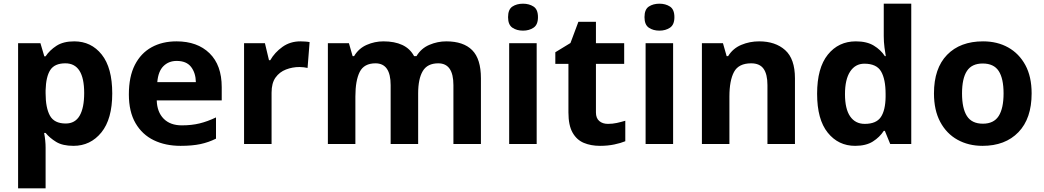

<svg xmlns="http://www.w3.org/2000/svg" viewBox="-20 -780 5653 1040"><path d="M382 -556Q474 -556 531 -484.5Q588 -413 588 -274Q588 -135 529 -62.5Q470 10 378 10Q319 10 284 -11.5Q249 -33 227 -60H219Q227 -18 227 20V240H78V-546H199L220 -475H227Q249 -508 286 -532Q323 -556 382 -556ZM334 -437Q276 -437 252.5 -401Q229 -365 227 -291V-275Q227 -196 250.5 -153.5Q274 -111 336 -111Q387 -111 411.5 -153.5Q436 -196 436 -276Q436 -437 334 -437Z M936 -556Q1049 -556 1115 -491.5Q1181 -427 1181 -308V-236H829Q831 -173 866.5 -137Q902 -101 965 -101Q1018 -101 1061 -111.5Q1104 -122 1150 -144V-29Q1110 -9 1065.5 0.5Q1021 10 958 10Q876 10 813 -20.5Q750 -51 714 -113Q678 -175 678 -269Q678 -365 710.5 -428.5Q743 -492 801 -524Q859 -556 936 -556ZM937 -450Q894 -450 865.5 -422Q837 -394 832 -335H1041Q1040 -385 1015 -417.5Q990 -450 937 -450Z M1607 -556Q1618 -556 1633 -555Q1648 -554 1657 -552L1646 -412Q1639 -414 1625.5 -415.5Q1612 -417 1602 -417Q1564 -417 1529 -403.5Q1494 -390 1472.5 -360Q1451 -330 1451 -278V0H1302V-546H1415L1437 -454H1444Q1468 -496 1510 -526Q1552 -556 1607 -556Z M2397 -556Q2490 -556 2537.5 -508.5Q2585 -461 2585 -356V0H2436V-319Q2436 -437 2354 -437Q2295 -437 2270 -395Q2245 -353 2245 -274V0H2096V-319Q2096 -437 2014 -437Q1952 -437 1928.5 -390.5Q1905 -344 1905 -257V0H1756V-546H1870L1890 -476H1898Q1923 -518 1966.5 -537Q2010 -556 2057 -556Q2117 -556 2159 -536.5Q2201 -517 2223 -476H2236Q2261 -518 2305.5 -537Q2350 -556 2397 -556Z M2813 -760Q2846 -760 2870 -744.5Q2894 -729 2894 -687Q2894 -646 2870 -630Q2846 -614 2813 -614Q2779 -614 2755.5 -630Q2732 -646 2732 -687Q2732 -729 2755.5 -744.5Q2779 -760 2813 -760ZM2887 -546V0H2738V-546Z M3273 -109Q3298 -109 3321 -114Q3344 -119 3367 -126V-15Q3343 -5 3307.5 2.5Q3272 10 3230 10Q3181 10 3142.5 -6Q3104 -22 3081.5 -61.5Q3059 -101 3059 -171V-434H2988V-497L3070 -547L3113 -662H3208V-546H3361V-434H3208V-171Q3208 -140 3226 -124.5Q3244 -109 3273 -109Z M3552 -760Q3585 -760 3609 -744.5Q3633 -729 3633 -687Q3633 -646 3609 -630Q3585 -614 3552 -614Q3518 -614 3494.5 -630Q3471 -646 3471 -687Q3471 -729 3494.5 -744.5Q3518 -760 3552 -760ZM3626 -546V0H3477V-546Z M4092 -556Q4180 -556 4233 -508.5Q4286 -461 4286 -356V0H4137V-319Q4137 -378 4116 -407.5Q4095 -437 4049 -437Q3981 -437 3956 -390.5Q3931 -344 3931 -257V0H3782V-546H3896L3916 -476H3924Q3950 -518 3995.5 -537Q4041 -556 4092 -556Z M4612 10Q4521 10 4463.5 -61.5Q4406 -133 4406 -272Q4406 -412 4464 -484Q4522 -556 4616 -556Q4675 -556 4713 -533Q4751 -510 4773 -476H4778Q4775 -492 4771 -522.5Q4767 -553 4767 -585V-760H4916V0H4802L4773 -71H4767Q4745 -37 4708 -13.5Q4671 10 4612 10ZM4664 -109Q4726 -109 4751 -145.5Q4776 -182 4777 -255V-271Q4777 -351 4752.5 -393Q4728 -435 4662 -435Q4613 -435 4585 -392.5Q4557 -350 4557 -270Q4557 -190 4585 -149.5Q4613 -109 4664 -109Z M5568 -274Q5568 -138 5496.5 -64Q5425 10 5302 10Q5226 10 5166.5 -23Q5107 -56 5073 -119.5Q5039 -183 5039 -274Q5039 -410 5110 -483Q5181 -556 5305 -556Q5382 -556 5441 -523Q5500 -490 5534 -427.5Q5568 -365 5568 -274ZM5191 -274Q5191 -193 5217.5 -151.5Q5244 -110 5304 -110Q5363 -110 5389.5 -151.5Q5416 -193 5416 -274Q5416 -355 5389.5 -395.5Q5363 -436 5303 -436Q5244 -436 5217.5 -395.5Q5191 -355 5191 -274Z"/></svg>

Font: Noto Sans Medefaidrin
Style: Bold
Weight: 700
Designer: Dalton Maag Ltd
Foundry: Dalton Maag Ltd
Version: Version 1.002; ttfautohint (v1.8.4.7-5d5b)